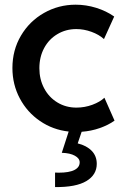

<svg xmlns="http://www.w3.org/2000/svg" viewBox="-20 -549 522 807"><path d="M227.1 176.8Q270.5 176.8 292.7 165.5Q314.9 154.3 314.9 133.3Q314.9 116.7 294.7 105.5Q274.4 94.2 239.7 93.3L268.6 3.9Q202.1 -3.4 148.2 -40.3Q94.2 -77.1 63.2 -135.5Q32.2 -193.8 32.2 -263.2Q32.2 -338.4 68.1 -399.2Q104 -460 165 -494.6Q226.1 -529.3 297.9 -529.3Q341.8 -529.3 384.3 -516.1Q426.8 -502.9 460 -479.5L417 -384.8Q396 -403.8 364.3 -415.3Q332.5 -426.8 300.8 -426.8Q256.8 -426.8 221.2 -405.5Q185.5 -384.3 165.5 -346.9Q145.5 -309.6 145.5 -262.2Q145.5 -215.8 165.5 -178Q185.5 -140.1 221.2 -118.4Q256.8 -96.7 301.3 -96.7Q335.9 -96.7 368.2 -108.6Q400.4 -120.6 418.9 -138.2L461.4 -42Q435.5 -23.4 399.4 -10.7Q363.3 2 323.2 4.9L306.6 53.7Q344.2 63 365.5 85Q386.7 106.9 386.7 139.6Q386.7 186 342.8 212.2Q298.8 238.3 211.4 237.3V176.3Z"/></svg>

Font: Reddit Sans SemiBold
Style: Regular
Weight: 600
Designer: Stephen Hutchings
Foundry: Reddit
Version: Version 1.013